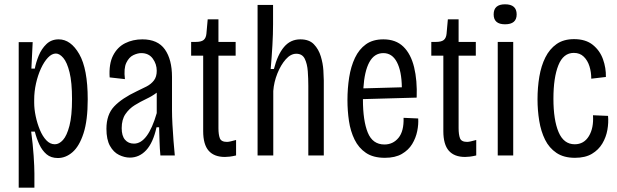

<svg xmlns="http://www.w3.org/2000/svg" viewBox="-20 -723 2872 893"><path d="M67 150V-527H132L126 -404H142Q147 -432 160 -464Q173 -496 196 -518Q219 -540 253 -540Q309 -540 348.5 -471.5Q388 -403 388 -261Q388 -163 368.5 -103Q349 -43 317.5 -15.5Q286 12 249 12Q217 12 196.5 -5.5Q176 -23 163 -51Q150 -79 142 -111H125Q133 -51 136.5 1.5Q140 54 140 84V150ZM235 -52Q255 -52 273 -72Q291 -92 303 -138Q315 -184 315 -262Q315 -340 303.5 -386.5Q292 -433 274.5 -453.5Q257 -474 240 -474Q221 -474 203 -455Q185 -436 170.5 -404.5Q156 -373 147.5 -335Q139 -297 139 -259V-245Q139 -216 146 -182.5Q153 -149 165.5 -119Q178 -89 195.5 -70.5Q213 -52 235 -52Z M584 10Q559 10 533.5 -2.5Q508 -15 491.5 -44.5Q475 -74 475 -124Q475 -190 511 -228Q547 -266 617 -299Q641 -310 662 -321Q683 -332 696 -349Q709 -366 709 -394Q709 -425 690.5 -450.5Q672 -476 637 -476Q620 -476 600 -466.5Q580 -457 567.5 -431Q555 -405 561 -355L490 -363Q486 -426 506 -465Q526 -504 562 -522Q598 -540 642 -540Q714 -540 747 -493Q780 -446 780 -365V-209Q780 -182 782 -144.5Q784 -107 787 -68.5Q790 -30 793 0H726Q723 -31 722 -65.5Q721 -100 720 -131H708Q692 -59 660 -24.5Q628 10 584 10ZM603 -55Q668 -55 709 -197V-292Q688 -276 660.5 -263Q633 -250 607 -234Q581 -218 563.5 -192.5Q546 -167 546 -127Q546 -91 561.5 -73Q577 -55 603 -55Z M1026 7Q976 7 950.5 -22Q925 -51 925 -113V-464H869V-528H890Q916 -528 927 -537Q938 -546 940 -566L946 -633H996V-528H1076V-464H996V-127Q996 -97 1002.5 -80Q1009 -63 1036 -63Q1047 -63 1078 -72V0Q1061 4 1048.5 5.5Q1036 7 1026 7Z M1178 0V-700H1250V-610Q1250 -565 1247 -512.5Q1244 -460 1239 -402H1254Q1271 -469 1301 -504.5Q1331 -540 1377 -540Q1418 -540 1440 -517Q1462 -494 1472 -461Q1482 -428 1484 -396.5Q1486 -365 1486 -349V0H1414V-324Q1414 -357 1411.5 -391.5Q1409 -426 1397.5 -449.5Q1386 -473 1358 -473Q1332 -473 1309 -447Q1286 -421 1270 -381Q1254 -341 1251 -300V0Z M1770 11Q1716 11 1682 -12Q1648 -35 1629 -74Q1610 -113 1603 -160.5Q1596 -208 1596 -257Q1596 -312 1604 -363Q1612 -414 1631 -454Q1650 -494 1682 -517Q1714 -540 1763 -540Q1821 -540 1856 -506Q1891 -472 1906 -410.5Q1921 -349 1918 -269L1668 -262V-260Q1668 -162 1690.5 -106.5Q1713 -51 1768 -51Q1808 -51 1833.5 -82Q1859 -113 1857 -175L1925 -172Q1927 -145 1920.5 -113Q1914 -81 1897 -53Q1880 -25 1849 -7Q1818 11 1770 11ZM1763 -476Q1721 -476 1698 -434Q1675 -392 1670 -312L1849 -317Q1848 -392 1826 -434Q1804 -476 1763 -476Z M2143 7Q2093 7 2067.5 -22Q2042 -51 2042 -113V-464H1986V-528H2007Q2033 -528 2044 -537Q2055 -546 2057 -566L2063 -633H2113V-528H2193V-464H2113V-127Q2113 -97 2119.5 -80Q2126 -63 2153 -63Q2164 -63 2195 -72V0Q2178 4 2165.5 5.5Q2153 7 2143 7Z M2295 0V-528H2367V0ZM2329 -610Q2276 -610 2276 -656Q2276 -703 2329 -703Q2383 -703 2383 -656Q2383 -610 2329 -610Z M2654 11Q2602 11 2568 -12Q2534 -35 2515 -73.5Q2496 -112 2488 -161Q2480 -210 2480 -261Q2480 -316 2488.5 -366.5Q2497 -417 2516.5 -456Q2536 -495 2568.5 -518Q2601 -541 2650 -541Q2704 -541 2737 -514.5Q2770 -488 2784.5 -447.5Q2799 -407 2798 -365L2730 -357Q2730 -388 2721.5 -415Q2713 -442 2695 -459.5Q2677 -477 2649 -477Q2600 -477 2577 -419.5Q2554 -362 2554 -264Q2554 -165 2578 -108.5Q2602 -52 2653 -52Q2696 -52 2719 -90Q2742 -128 2738 -187L2808 -184Q2811 -153 2805 -119Q2799 -85 2781.5 -55.5Q2764 -26 2733 -7.5Q2702 11 2654 11Z"/></svg>

Font: Bricolage Grotesque 10pt Condensed Light
Style: Regular
Weight: 300
Width: 3
Designer: Mathieu Triay
Foundry: Atelier Triay
Version: Version 1.000; ttfautohint (v1.8.4.7-5d5b);gftools[0.9.32]